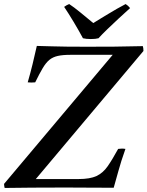

<svg xmlns="http://www.w3.org/2000/svg" viewBox="-39 -928 729 949"><path d="M-19 -19 518 -657H309Q271 -657 246.5 -651.5Q222 -646 205 -632Q188 -618 172 -591Q156 -564 135 -521Q116 -519 98 -521Q111 -566 122 -611Q133 -656 143 -701Q184 -700 217.5 -699Q251 -698 290.5 -697.5Q330 -697 388 -697Q461 -697 528 -697.5Q595 -698 667 -700Q670 -690 670 -676L138 -43H349Q406 -43 438 -58Q470 -73 493 -106Q516 -139 545 -192Q564 -195 581 -192Q559 -130 546 -82Q533 -34 523 0Q458 0 402 -0.5Q346 -1 307 -1Q268 -1 254 -1Q188 -1 119 -0.5Q50 0 -16 1Q-17 -3 -18 -8.5Q-19 -14 -19 -19ZM422 -814Q448 -830 479 -849Q510 -868 538 -884Q566 -900 582 -908Q595 -900 604 -888Q577 -864 547.5 -836.5Q518 -809 491.5 -783.5Q465 -758 448 -739Q434 -735 410 -735Q386 -735 371 -739Q350 -778 324.5 -820.5Q299 -863 278 -894Q290 -903 303 -908Q326 -893 359.5 -865.5Q393 -838 422 -814Z"/></svg>

Font: Tiro Devanagari Sanskrit
Style: Italic
Weight: 400
Italic angle: -11°
Designer: Devanagari: John Hudson & Fiona Ross, assisted by Paul Hanslow. Latin: John Hudson with Paul Hanslow, assisted by Kaja S
Foundry: Tiro Typeworks Ltd.
Version: Version 1.52